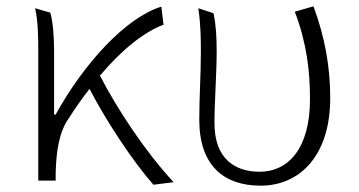

<svg xmlns="http://www.w3.org/2000/svg" viewBox="-20 -559 1135 607"><path d="M91 -533C101 -489 101 -435 101 -391V12H156V-14C158 -79 166 -139 196 -183C218 -217 240 -249 263 -278C316 -176 399 -50 465 25L529 17C442 -76 351 -213 296 -320C366 -403 436 -458 497 -481L490 -538C377 -503 245 -358 156 -197H151V-398C151 -444 147 -493 139 -519Z M607 -533C615 -477 615 -435 615 -391C615 -321 610 -251 610 -181C610 -33 690 28 804 28C927 28 1024 -66 1024 -249C1024 -348 1007 -442 971 -539L912 -522C950 -422 960 -334 960 -245C960 -88 890 -16 801 -16C726 -16 658 -54 658 -170C658 -234 665 -328 665 -396C665 -442 663 -479 655 -517Z"/></svg>

Font: GenEiGothic-pro-Light
Style: Regular
Weight: 300
Designer: Ryoko NISHIZUKA (kana & ideographs); Paul D. Hunt (Latin, Greek & Cyrillic); Wenlong ZHANG (bopomofo); Sandoll Communica
Foundry: Adobe Systems Incorporated; o_tamon
Version: Version 1.000.140830